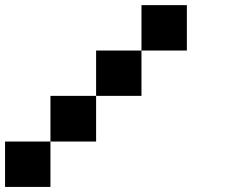

<svg xmlns="http://www.w3.org/2000/svg" viewBox="-20 -740 939 760"><path d="M360.4 -540Q419.9 -540 540 -540Q540 -480.5 540 -360.4Q480.5 -360.4 360.4 -360.4Q360.4 -419.9 360.4 -540ZM179.7 -360.4Q240.2 -360.4 360.4 -360.4Q360.4 -299.8 360.4 -179.7Q299.8 -179.7 179.7 -179.7Q179.7 -240.2 179.7 -360.4ZM0 -179.7Q59.6 -179.7 179.7 -179.7Q179.7 -120.1 179.7 0Q120.1 0 0 0Q0 -59.6 0 -179.7ZM540 -719.7Q599.6 -719.7 719.7 -719.7Q719.7 -660.2 719.7 -540Q660.2 -540 540 -540Q540 -599.6 540 -719.7Z"/></svg>

Font: Pixelfont
Style: 5 px
Weight: 400
Designer: Eugene Lysy
Version: Version 1.0.2 (beta)